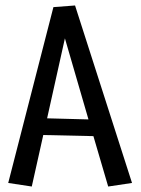

<svg xmlns="http://www.w3.org/2000/svg" viewBox="-20 -668 514 701"><path d="M321 -171 138 -175 96 13 10 0 175 -642 254 -648 462 0 375 13ZM152 -236 303 -232 217 -528Z"/></svg>

Font: Fresca
Style: Regular
Weight: 400
Designer: Iván Moreno
Foundry: Fontstage
Version: Version 1.001